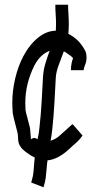

<svg xmlns="http://www.w3.org/2000/svg" viewBox="-20 -658 423 812"><path d="M164 134 112 114Q117 97 119 87Q121 77 122 64.5Q123 52 125 28Q126 19 127 8Q118 4 108 -2Q89 -15 79.5 -23Q70 -31 64 -42Q57 -53 56.5 -72Q56 -91 54 -97Q50 -115 44 -136Q38 -157 34 -179Q33 -193 32.5 -203Q32 -213 32 -223Q32 -275 44.5 -327Q57 -379 78 -419Q105 -470 141.5 -499Q178 -528 216 -528Q217 -540 217 -555Q217 -575 215.5 -596Q214 -617 214 -638H268Q268 -619 269.5 -598Q271 -577 271 -555Q271 -534 269 -515Q279 -510 289 -503Q322 -480 341 -442Q344 -435 345 -428.5Q346 -422 346 -416Q346 -398 340 -384Q334 -370 334 -361H280Q280 -378 283 -391.5Q286 -405 289 -412Q285 -417 278 -422.5Q271 -428 257 -437Q254 -439 250 -441Q239 -411 228.5 -383.5Q218 -356 216 -331Q213 -277 210 -221Q207 -165 201 -111Q200 -99 198 -87Q196 -75 194 -63Q216 -69 234 -86Q257 -107 269 -117.5Q281 -128 285 -132H288L329 -85Q316 -66 300 -52.5Q284 -39 271 -26Q223 17 181 20Q180 28 179 35Q177 54 176 68Q175 82 173 96.5Q171 111 164 134ZM111 -69Q114 -72 121.5 -74Q129 -76 139 -69Q142 -82 144 -95Q146 -108 147 -120Q153 -173 156 -226.5Q159 -280 162 -335Q164 -364 172.5 -391.5Q181 -419 190 -443Q150 -428 126 -382Q87 -305 87 -223Q87 -216 87.5 -208Q88 -200 88 -192Q90 -180 95.5 -161Q101 -142 107 -116Z"/></svg>

Font: Syne Tactile
Style: Regular
Weight: 400
Designer: Lucas Descroix
Foundry: Bonjour Monde
Version: Version 2.100; ttfautohint (v1.8.3)